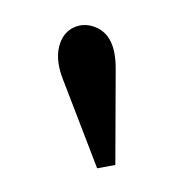

<svg xmlns="http://www.w3.org/2000/svg" viewBox="-60 -854 331 349"><g transform="rotate(20 105.0 -680.0)"><path d="M20 -751Q20 -773 34 -786.5Q48 -800 69 -800Q110 -800 131 -741L190 -577L161 -560L47 -691Q33 -707 26.5 -722Q20 -737 20 -751Z"/></g></svg>

Font: Minipax
Style: Regular
Weight: 400
Designer: Raphaël Ronot
Foundry: Velvetyne Type Foundry
Version: Version 1.000